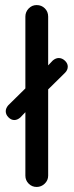

<svg xmlns="http://www.w3.org/2000/svg" viewBox="-20 -739 293 765"><path d="M81.1 -39.1V-292L60.5 -270.5Q48.8 -260.7 37.1 -260.7Q24.4 -260.7 13.7 -271.5Q2.9 -282.2 2.9 -295.9Q2.9 -307.6 12.7 -319.3L81.1 -386.7V-672.9Q81.1 -691.4 94.2 -705.1Q107.4 -718.8 126 -718.8Q145.5 -718.8 158.7 -705.6Q171.9 -692.4 171.9 -672.9V-478.5L190.4 -498Q202.1 -507.8 213.9 -507.8Q227.5 -507.8 238.8 -497.1Q250 -486.3 250 -473.6Q250 -460 239.3 -449.2L171.9 -382.8V-39.1Q171.9 -20.5 158.2 -7.3Q144.5 5.9 126 5.9Q107.4 5.9 94.2 -7.3Q81.1 -20.5 81.1 -39.1Z"/></svg>

Font: jf-openhuninn-1.1
Style: Regular
Weight: 400
Designer: [Kosugi Maru]
      Designed by Motoya company      

      [Varela Round]
      Joe Prince(Latin component); Avraham Co
Foundry: justfont CO.,LTD.
Version: 1.1